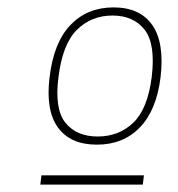

<svg xmlns="http://www.w3.org/2000/svg" viewBox="-20 -730 480 519"><path d="M242 -339Q170 -339 136.5 -385.5Q103 -432 114 -521Q125 -615 170.5 -662.5Q216 -710 287 -710Q358 -710 391.5 -662.5Q425 -615 414 -521Q403 -432 358 -385.5Q313 -339 242 -339ZM244 -361Q301 -361 340 -398Q379 -435 390 -521Q401 -611 371 -649.5Q341 -688 284 -688Q227 -688 188 -649.5Q149 -611 138 -521Q127 -435 157 -398Q187 -361 244 -361ZM89 -231 92 -256H369L366 -231Z"/></svg>

Font: Haskoy Thin
Style: Italic
Weight: 100
Designer: Ertekin Erdin
Foundry: Ertekin Erdin
Version: Version 2.000; ttfautohint (v1.8.4.7-5d5b)